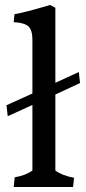

<svg xmlns="http://www.w3.org/2000/svg" viewBox="-20 -750 346 770"><path d="M110 -590Q110 -630 93.5 -644.5Q77 -659 35 -661L38 -693Q79 -700 181 -730L202 -719V-418L296 -461L301 -417L202 -371V-66Q229 -46 277 -37L273 0H35L39 -39Q82 -46 110 -66V-329L11 -284L6 -328L110 -375Z"/></svg>

Font: Cambo
Style: Regular
Weight: 400
Designer: Carolina Giovagnoli, Andres Torresi
Foundry: Carolina Giovagnoli, Andres Torresi
Version: Version 2.001